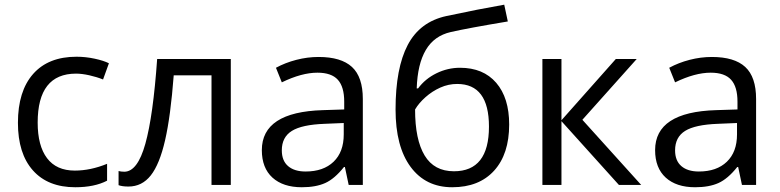

<svg xmlns="http://www.w3.org/2000/svg" viewBox="-20 -786 3314 816"><path d="M299.8 9.8Q183.6 9.8 119.9 -61.8Q56.2 -133.3 56.2 -264.2Q56.2 -398.4 120.8 -471.7Q185.5 -544.9 305.2 -544.9Q343.8 -544.9 382.3 -536.6Q420.9 -528.3 442.9 -517.1L418 -448.2Q391.1 -459 359.4 -466.1Q327.6 -473.1 303.2 -473.1Q140.1 -473.1 140.1 -265.1Q140.1 -166.5 179.9 -113.8Q219.7 -61 297.9 -61Q364.7 -61 435.1 -89.8V-18.1Q381.3 9.8 299.8 9.8Z M960.9 0H878.9V-465.8H718.3Q705.1 -292 681.6 -189.9Q658.2 -87.9 620.8 -40.5Q583.5 6.8 525.9 6.8Q499.5 6.8 483.9 1V-59.1Q494.6 -56.2 508.3 -56.2Q564.5 -56.2 597.7 -174.8Q630.9 -293.5 647.9 -535.2H960.9Z M1461.9 0 1445.8 -76.2H1441.9Q1401.9 -25.9 1362.1 -8.1Q1322.3 9.8 1262.7 9.8Q1183.1 9.8 1137.9 -31.2Q1092.8 -72.3 1092.8 -147.9Q1092.8 -310.1 1352.1 -317.9L1442.9 -320.8V-354Q1442.9 -417 1415.8 -447Q1388.7 -477.1 1329.1 -477.1Q1262.2 -477.1 1177.7 -436L1152.8 -498Q1192.4 -519.5 1239.5 -531.7Q1286.6 -543.9 1334 -543.9Q1429.7 -543.9 1475.8 -501.5Q1522 -459 1522 -365.2V0ZM1278.8 -57.1Q1354.5 -57.1 1397.7 -98.6Q1440.9 -140.1 1440.9 -214.8V-263.2L1359.9 -259.8Q1263.2 -256.3 1220.5 -229.7Q1177.7 -203.1 1177.7 -147Q1177.7 -103 1204.3 -80.1Q1231 -57.1 1278.8 -57.1Z M1661.1 -320.8Q1661.1 -496.6 1712.9 -595Q1764.6 -693.4 1877 -717.8Q2016.6 -747.6 2123 -766.1L2138.2 -694.8Q1968.8 -666.5 1896 -649.9Q1825.2 -633.8 1789.8 -573.7Q1754.4 -513.7 1751 -410.2H1756.8Q1787.1 -451.2 1835 -474.6Q1882.8 -498 1935.1 -498Q2033.7 -498 2088.9 -434.1Q2144 -370.1 2144 -256.8Q2144 -131.3 2080.1 -60.8Q2016.1 9.8 1901.9 9.8Q1789.1 9.8 1725.1 -76.7Q1661.1 -163.1 1661.1 -320.8ZM1909.2 -58.1Q2058.1 -58.1 2058.1 -248Q2058.1 -429.2 1922.9 -429.2Q1885.7 -429.2 1851.3 -413.8Q1816.9 -398.4 1788.3 -373Q1759.8 -347.7 1744.1 -320.8Q1744.1 -192.4 1784.7 -125.2Q1825.2 -58.1 1909.2 -58.1Z M2597.2 -535.2H2686L2455.1 -276.9L2705.1 0H2610.4L2366.2 -271V0H2285.2V-535.2H2366.2V-274.9Z M3133.3 0 3117.2 -76.2H3113.3Q3073.2 -25.9 3033.4 -8.1Q2993.7 9.8 2934.1 9.8Q2854.5 9.8 2809.3 -31.2Q2764.2 -72.3 2764.2 -147.9Q2764.2 -310.1 3023.4 -317.9L3114.3 -320.8V-354Q3114.3 -417 3087.2 -447Q3060.1 -477.1 3000.5 -477.1Q2933.6 -477.1 2849.1 -436L2824.2 -498Q2863.8 -519.5 2910.9 -531.7Q2958 -543.9 3005.4 -543.9Q3101.1 -543.9 3147.2 -501.5Q3193.4 -459 3193.4 -365.2V0ZM2950.2 -57.1Q3025.9 -57.1 3069.1 -98.6Q3112.3 -140.1 3112.3 -214.8V-263.2L3031.2 -259.8Q2934.6 -256.3 2891.8 -229.7Q2849.1 -203.1 2849.1 -147Q2849.1 -103 2875.7 -80.1Q2902.3 -57.1 2950.2 -57.1Z"/></svg>

Font: Open Sans ACDW
Style: acdw
Weight: 400
Foundry: Ascender Corporation
Version: Version 1.10